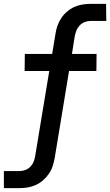

<svg xmlns="http://www.w3.org/2000/svg" viewBox="-47 -755 568 990"><path d="M-27 215V127H54Q70 127 85 121Q100 115 111 103Q122 91 127.5 76Q133 61 135 46L207 -389H80L81 -477H222L239 -580Q242 -601 249 -621.5Q256 -642 268.5 -661Q281 -680 298.5 -695Q316 -710 336 -719Q356 -728 377 -731.5Q398 -735 419 -735H500L501 -647H420Q404 -647 389 -641Q374 -635 363 -623Q352 -611 346.5 -596Q341 -581 338 -566L324 -477H451L450 -389H309L235 60Q231 81 224.5 101.5Q218 122 205 141Q192 160 174.5 175Q157 190 137 199Q117 208 96 211.5Q75 215 54 215Z"/></svg>

Font: Iosevka Curly Slab Semibold
Style: Italic
Weight: 600
Italic angle: -9°
Monospace: yes
Designer: Belleve Invis
Foundry: Belleve Invis
Version: Version 22.1.2; ttfautohint (v1.8.4)